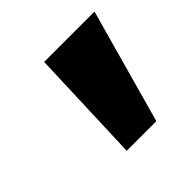

<svg xmlns="http://www.w3.org/2000/svg" viewBox="-91 -792 472 472"><g transform="rotate(-45 144.5 -556.0)"><path d="M103 -407 114 -705H289L206 -407Z"/></g></svg>

Font: Nunito Sans 11pt ExtraBold
Style: Italic
Weight: 800
Italic angle: -9°
Version: Version 3.101;gftools[0.9.27]